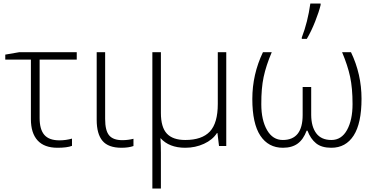

<svg xmlns="http://www.w3.org/2000/svg" viewBox="-20 -826 2123 1086"><path d="M414.1 -530.8V-488.8H204.1V-158.2Q204.1 -94.2 230.7 -63.2Q257.3 -32.2 315.9 -32.2Q352.5 -32.2 387.2 -42V-1Q359.4 9.8 305.2 9.8Q230.5 9.8 192.6 -31.7Q154.8 -73.2 154.8 -151.9V-488.8H9.8V-517.1L88.9 -530.8Z M526.9 -147.9V-530.8H574.7V-152.8Q574.7 -87.4 597.4 -60.3Q620.1 -33.2 671.9 -33.2Q703.6 -33.2 734.9 -41V0Q707 9.8 667 9.8Q592.8 9.8 559.8 -29.3Q526.9 -68.4 526.9 -147.9Z M1027.8 9.8Q936.5 9.8 887.7 -44.9Q890.1 0 890.1 38.1V240.2H841.8V-530.8H890.1V-187Q890.1 -106.4 923.8 -70.3Q957.5 -34.2 1027.8 -34.2Q1122.1 -34.2 1167 -82Q1211.9 -129.9 1211.9 -237.8V-530.8H1259.8V0H1218.8L1210 -73.2H1207Q1182.6 -35.2 1133.8 -12.7Q1085 9.8 1027.8 9.8Z M1854 9.8Q1798.8 9.8 1767.6 -15.6Q1736.3 -41 1719.2 -86.9H1714.4Q1695.8 -37.1 1663.6 -13.7Q1631.3 9.8 1580.1 9.8Q1498 9.8 1452.6 -58.6Q1407.2 -127 1407.2 -266.1Q1407.2 -405.3 1467.3 -530.8H1517.1Q1484.9 -455.1 1471.2 -390.6Q1457.5 -326.2 1458 -236.3Q1458 -146.5 1490.7 -89.8Q1522.9 -34.2 1579.6 -34.2Q1691.9 -34.2 1691.9 -175.8V-334H1740.2V-175.8Q1740.7 -109.4 1769 -71.8Q1797.4 -34.2 1854.5 -34.2Q1911.6 -34.2 1942.9 -90.8Q1974.1 -147.5 1974.1 -237.3Q1974.1 -327.1 1960.4 -391.6Q1946.8 -455.1 1915 -530.8H1965.3Q2024.9 -406.2 2024.9 -267.6Q2024.9 -128.9 1980.5 -59.6Q1936 9.8 1854 9.8ZM1793.5 -806.2V-797.9Q1784.7 -760.3 1762.7 -704.6Q1740.7 -648.9 1715.3 -606H1687V-613.8Q1720.7 -701.2 1735.4 -806.2Z"/></svg>

Font: OpenSans-Light
Style: Regular
Weight: 300
Foundry: Ascender Corporation
Version: Version 1.10